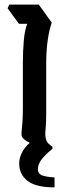

<svg xmlns="http://www.w3.org/2000/svg" viewBox="-20 -659 291 831"><path d="M216 152Q136 152 99.5 124Q63 96 63 48Q63 27 74 3.5Q85 -20 109 -41Q93 -48 83 -57Q73 -66 73 -77Q73 -88 74.5 -100.5Q76 -113 77.5 -135.5Q79 -158 79 -196V-389Q79 -437 83 -483Q87 -529 98 -556H62L13 -623L20 -639H148L204 -561Q193 -530 186.5 -485Q180 -440 180 -384V-174Q180 -131 178 -109.5Q176 -88 176 -74Q176 -66 180.5 -52Q185 -38 207 -24V-15Q173 13 158.5 33Q144 53 144 74Q144 91 158.5 98.5Q173 106 216 109Z"/></svg>

Font: Jaini
Style: Regular
Weight: 400
Designer: Maithili Shingre, Girish Dalvi (Devanagari), Taresh Vohra (Latin)
Foundry: Ek Type
Version: Version 2.000; ttfautohint (v1.8.4.7-5d5b)